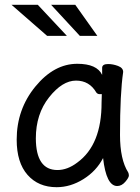

<svg xmlns="http://www.w3.org/2000/svg" viewBox="-20 -759 584 803"><path d="M220.2 -47.9Q262.2 -47.9 303.2 -79.1Q405.3 -153.3 404.8 -330.1L405.8 -365.2H397Q388.2 -365.2 382.8 -372.1Q354 -421.9 297.9 -421.9Q240.7 -421.9 185.3 -352.1Q129.9 -282.2 129.9 -180.2Q130.4 -47.9 220.2 -47.9ZM216.8 23.9Q140.6 23.9 95.2 -27.6Q49.8 -79.1 49.8 -174.8Q49.8 -301.8 127.9 -397Q206.1 -492.2 303.2 -492.2Q385.3 -492.2 407.2 -445.8V-475.1Q407.2 -491.2 432.1 -491.2Q452.1 -491.2 473.6 -483.2Q495.1 -475.1 495.1 -458Q481.9 -368.2 481.9 -194.8Q481.9 -91.8 516.1 -38.1Q519 -32.2 519 -24.9Q519 -16.1 503.9 1.5Q488.8 19 470.2 19Q424.3 19 411.1 -98.1Q383.3 -43.9 329.1 -10Q274.9 23.9 216.8 23.9ZM138.2 -738.8 259.8 -608.9H177.2L28.3 -738.8ZM294.9 -738.8 387.2 -608.9H314L193.8 -738.8Z"/></svg>

Font: LXGW WenKai Screen R
Style: Regular
Weight: 400
Designer: Fontworks Inc.
Version: Version 1.235;May 31, 2022